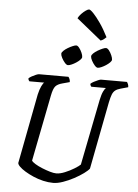

<svg xmlns="http://www.w3.org/2000/svg" viewBox="-71 -1210 907 1263"><g transform="rotate(5 383.0 -578.5)"><path d="M329 0Q296 0 262 -8Q228 -16 197 -29.5Q166 -43 141.5 -58Q117 -73 103 -87Q89 -101 89 -111L177 -570Q185 -605 195.5 -626.5Q206 -648 213 -652H115Q113 -654 110 -659Q107 -664 107 -671Q114 -678 127.5 -685.5Q141 -693 154.5 -698.5Q168 -704 174 -704H368Q372 -700 376 -691Q380 -682 380 -670L332 -657Q301 -649 287 -633Q273 -617 264 -571L178 -134Q183 -125 202.5 -113Q222 -101 249 -90Q276 -79 301.5 -71.5Q327 -64 344 -64Q368 -64 400 -77Q432 -90 460.5 -107.5Q489 -125 500 -136L586 -570Q594 -608 604 -628Q614 -648 621 -652H524Q522 -654 519 -659Q516 -664 516 -671Q523 -678 537 -685.5Q551 -693 564.5 -698.5Q578 -704 583 -704H755Q758 -700 762 -691Q766 -682 766 -670L716 -656Q694 -650 681.5 -640Q669 -630 662 -612Q655 -594 648 -561L562 -115Q553 -102 526.5 -82.5Q500 -63 464.5 -44Q429 -25 393 -12.5Q357 0 329 0ZM555 -780Q546 -780 534.5 -793Q523 -806 514 -823Q505 -840 505 -851Q505 -860 516.5 -871Q528 -882 544 -891.5Q560 -901 575 -907.5Q590 -914 598 -914Q608 -914 618.5 -900.5Q629 -887 636.5 -869.5Q644 -852 644 -841Q644 -833 633.5 -822.5Q623 -812 608.5 -802.5Q594 -793 579 -786.5Q564 -780 555 -780ZM358 -780Q349 -780 337.5 -793Q326 -806 317 -823Q308 -840 308 -851Q308 -860 319.5 -871Q331 -882 347 -891.5Q363 -901 378.5 -907.5Q394 -914 402 -914Q411 -914 421.5 -900.5Q432 -887 439.5 -870Q447 -853 447 -841Q447 -833 436.5 -822.5Q426 -812 411.5 -802.5Q397 -793 382 -786.5Q367 -780 358 -780ZM558 -960 394 -1093Q401 -1108 415.5 -1123Q430 -1138 444 -1147.5Q458 -1157 465 -1157Q474 -1157 494.5 -1135.5Q515 -1114 542 -1075.5Q569 -1037 595 -985Q591 -981 580 -972Q569 -963 558 -960Z"/></g></svg>

Font: Texturina Medium 12pt Medium
Style: Italic
Weight: 500
Italic angle: -11°
Version: Version 1.002